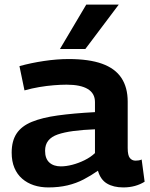

<svg xmlns="http://www.w3.org/2000/svg" viewBox="-20 -809 655 839"><path d="M31 -142Q31 -193 52.5 -225.5Q74 -258 119 -276.5Q164 -295 232.5 -304.5Q301 -314 395 -319V-363Q395 -401 363.5 -420Q332 -439 271 -439Q246 -439 215 -436.5Q184 -434 151.5 -428.5Q119 -423 87 -414L65 -520Q115 -534 172 -542.5Q229 -551 280 -551Q369 -551 426 -530.5Q483 -510 510.5 -468.5Q538 -427 538 -365V-162Q538 -130 547.5 -118.5Q557 -107 572 -107Q578 -107 585.5 -108Q593 -109 599 -112L612 -15Q593 -3 569.5 3.5Q546 10 519 10Q476 10 447.5 -7Q419 -24 408 -63Q378 -42 345.5 -25Q313 -8 275 1Q237 10 191 10Q157 10 128 0.5Q99 -9 77 -28Q55 -47 43 -75.5Q31 -104 31 -142ZM177 -150Q177 -116 195.5 -99Q214 -82 246 -82Q269 -82 296 -89Q323 -96 349.5 -109Q376 -122 395 -140V-244Q342 -242 301 -236.5Q260 -231 232.5 -221.5Q205 -212 191 -194.5Q177 -177 177 -150ZM242 -595 357 -789H499L353 -595Z"/></svg>

Font: Georama SemiExpanded SemiBold
Style: Regular
Weight: 600
Width: 6
Designer: Jean-Baptiste Levee
Foundry: Production Type
Version: Version 1.001